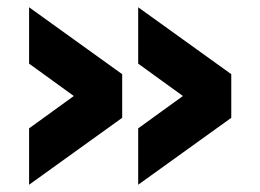

<svg xmlns="http://www.w3.org/2000/svg" viewBox="-20 -554 716 528"><path d="M360 -46V-201L483 -290L360 -379V-534L616 -350V-230ZM60 -46V-201L183 -290L60 -379V-534L316 -350V-230Z"/></svg>

Font: Murecho Black
Style: Regular
Weight: 900
Designer: Neil Summerour
Foundry: Positype
Version: Version 1.010; ttfautohint (v1.8.3)